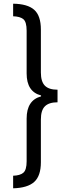

<svg xmlns="http://www.w3.org/2000/svg" viewBox="-20 -852 370 1038"><path d="M291 -299Q245 -299 223 -277.5Q201 -256 201 -206V25Q201 99 165 131.5Q129 164 51 166V98Q88 97 106 82Q124 67 124 20V-211Q124 -310 202 -331V-336Q124 -356 124 -455V-686Q124 -734 106 -748.5Q88 -763 51 -764V-832Q129 -831 165 -799Q201 -767 201 -692V-460Q201 -411 222.5 -389Q244 -367 291 -367Z"/></svg>

Font: Noto Sans Gurmukhi ExtraCondensed
Style: Regular
Weight: 400
Width: 2
Designer: Jelle Bosma - Monotype Design Team
Foundry: Monotype Imaging Inc.
Version: Version 2.004; ttfautohint (v1.8.4.7-5d5b)